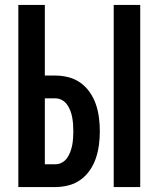

<svg xmlns="http://www.w3.org/2000/svg" viewBox="-20 -755 640 775"><path d="M439 0V-735H546V0ZM54 0V-735H161V-450H204Q231 -450 257.5 -443Q284 -436 306 -420Q328 -404 343.5 -381Q359 -358 367.5 -332.5Q376 -307 379.5 -279.5Q383 -252 383 -225Q383 -198 379.5 -171Q376 -144 367.5 -118Q359 -92 343.5 -69Q328 -46 306 -30Q284 -14 257.5 -7Q231 0 204 0ZM161 -92H204Q218 -92 230.5 -99Q243 -106 251 -117.5Q259 -129 264 -142.5Q269 -156 271.5 -169.5Q274 -183 275 -197Q276 -211 276 -225Q276 -239 275 -253Q274 -267 271.5 -281Q269 -295 264 -308Q259 -321 251 -332.5Q243 -344 230.5 -351Q218 -358 204 -358H161Z"/></svg>

Font: Iosevka Custom SmBdEx
Style: Regular
Weight: 600
Width: 7
Monospace: yes
Designer: Belleve Invis
Foundry: Belleve Invis
Version: Version 11.2.4; ttfautohint (v1.8.4)